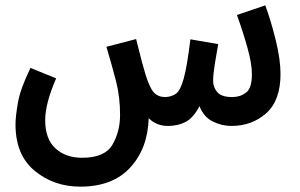

<svg xmlns="http://www.w3.org/2000/svg" viewBox="-20 -466 1121 718"><path d="M608 5Q645 5 674 -10Q703 -25 726 -69Q742 -28 776 -11.5Q810 5 845 5Q922 5 975.5 -42.5Q1029 -90 1029 -189Q1029 -243 1011.5 -314.5Q994 -386 972 -446L866 -410Q889 -346 905.5 -287Q922 -228 922 -188Q922 -136 900 -119.5Q878 -103 849 -103Q808 -103 792.5 -121.5Q777 -140 777 -163Q777 -187 783.5 -228Q790 -269 796 -301L692 -319Q680 -220 667.5 -174Q655 -128 638.5 -116Q622 -104 598 -103Q572 -103 556 -119.5Q540 -136 524 -188Q519 -204 511 -233.5Q503 -263 489 -320L378 -291Q400 -217 414.5 -160Q429 -103 429 -36Q429 26 400.5 75Q372 124 287 124Q226 124 187.5 89Q149 54 149 -17Q149 -79 190 -173L94 -212Q56 -134 47 -82Q38 -30 38 -1Q38 114 110 173Q182 232 280 232Q402 232 467.5 160Q533 88 536 -24Q565 5 608 5Z"/></svg>

Font: Noto Sans Arabic UI ExtraCondensed Semi
Style: Regular
Weight: 600
Width: 3
Designer: Nadine Chahine - Monotype Design Team
Foundry: Monotype Imaging Inc.
Version: Version 1.900